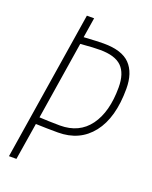

<svg xmlns="http://www.w3.org/2000/svg" viewBox="-133 -774 670 847"><g transform="rotate(20 202.0 -350.0)"><path d="M15 0 126 -700H160L145 -606Q179 -608 200.5 -609Q222 -610 238 -610Q324 -610 362 -570.5Q400 -531 400 -456Q400 -320 342 -246Q284 -172 182 -172Q154 -172 129 -172.5Q104 -173 78 -174L50 0ZM180 -204Q270 -204 318 -269.5Q366 -335 366 -450Q366 -516 334.5 -547Q303 -578 233 -578Q217 -578 196.5 -577Q176 -576 141 -573L83 -207Q107 -206 127 -205Q147 -204 180 -204Z"/></g></svg>

Font: Georama SemiCondensed ExtraLight
Style: Italic
Weight: 200
Width: 4
Italic angle: -9°
Designer: Jean-Baptiste Levee
Foundry: Production Type
Version: Version 1.000